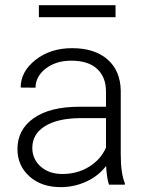

<svg xmlns="http://www.w3.org/2000/svg" viewBox="-20 -728 576 757"><path d="M409.7 0Q400.9 -24.9 398.4 -73.7Q367.7 -33.7 320.1 -12Q272.5 9.8 219.2 9.8Q143.1 9.8 95.9 -32.7Q48.8 -75.2 48.8 -140.1Q48.8 -217.3 113 -262.2Q177.2 -307.1 292 -307.1H397.9V-367.2Q397.9 -423.8 363 -456.3Q328.1 -488.8 261.2 -488.8Q200.2 -488.8 160.2 -457.5Q120.1 -426.3 120.1 -382.3L61.5 -382.8Q61.5 -445.8 120.1 -491.9Q178.7 -538.1 264.2 -538.1Q352.5 -538.1 403.6 -493.9Q454.6 -449.7 456.1 -370.6V-120.6Q456.1 -43.9 472.2 -5.9V0ZM226.1 -42Q284.7 -42 330.8 -70.3Q377 -98.6 397.9 -146V-262.2H293.5Q206.1 -261.2 156.7 -230.2Q107.4 -199.2 107.4 -145Q107.4 -100.6 140.4 -71.3Q173.3 -42 226.1 -42ZM435.5 -660.2H133.3V-707.5H435.5Z"/></svg>

Font: Roboto-Light
Style: Regular
Weight: 300
Designer: Google
Version: Version 2.137; 2017